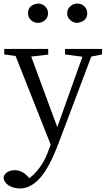

<svg xmlns="http://www.w3.org/2000/svg" viewBox="-24 -790 596 1083"><path d="M412 -661Q390 -661 372.5 -676.5Q355 -692 355 -715Q355 -739 372.5 -754.5Q390 -770 412 -770Q435 -770 451.5 -754.5Q468 -739 468 -715Q468 -669 412 -661ZM190 -661Q168 -661 151 -676.5Q134 -692 134 -715Q134 -763 190 -770Q213 -770 230 -754.5Q247 -739 247 -715Q247 -692 230 -676.5Q213 -661 190 -661ZM552 -514V-483L491 -471L307 16Q256 152 203 212.5Q150 273 89 273Q52 273 25 256Q-2 239 -4 210Q1 190 19 180Q37 170 59 170Q101 170 134 207L142 215Q217 157 253 49L262 26L64 -474L0 -483V-514H248V-482L152 -471L299 -73L441 -470L343 -483V-514Z"/></svg>

Font: Han-Nom Khai
Style: Regular
Weight: 400
Version: Version 1.200;June 22, 2023;FontCreator 14.0.0.2814 64-bit